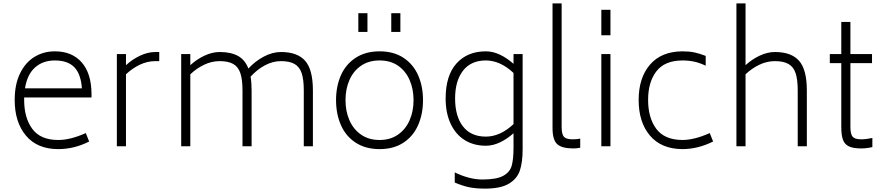

<svg xmlns="http://www.w3.org/2000/svg" viewBox="-20 -866 5232 1137"><path d="M123 -275Q123 -168 171.5 -102.5Q220 -37 325 -37Q397 -37 488 -78L508 -28Q420 17 325 17Q201 17 134 -62.5Q67 -142 67 -274Q67 -366 98.5 -431Q130 -496 184 -529Q238 -562 305 -562Q406 -562 463.5 -497Q521 -432 522 -310V-289H123ZM128 -343H465Q459 -428 420 -468Q381 -508 305 -508Q234 -508 187.5 -466.5Q141 -425 128 -343Z M923 -558V-504H900Q853 -504 808.5 -483Q764 -462 726 -426V0H672V-546H726V-480Q764 -515 810 -536.5Q856 -558 900 -558Z M1833 -330V0H1779V-330Q1779 -395 1766.5 -432.5Q1754 -470 1724.5 -487Q1695 -504 1644 -504Q1595 -504 1548.5 -479Q1502 -454 1464 -412Q1470 -376 1470 -330V0H1416V-330Q1416 -395 1403.5 -432.5Q1391 -470 1361.5 -487Q1332 -504 1281 -504Q1234 -504 1189.5 -483Q1145 -462 1107 -426V0H1053V-546H1107V-480Q1145 -515 1191 -536.5Q1237 -558 1281 -558Q1347 -558 1389 -535Q1431 -512 1451 -460Q1490 -503 1541.5 -530.5Q1593 -558 1644 -558Q1741 -558 1787 -506Q1833 -454 1833 -330Z M1970 0ZM1970 -273Q1970 -355 1999 -420.5Q2028 -486 2086.5 -524Q2145 -562 2228 -562Q2311 -562 2369 -524Q2427 -486 2456 -420.5Q2485 -355 2485 -273Q2485 -191 2456 -125Q2427 -59 2369 -21Q2311 17 2228 17Q2145 17 2086.5 -21Q2028 -59 1999 -125Q1970 -191 1970 -273ZM2429 -273Q2429 -339 2405.5 -392.5Q2382 -446 2337 -477Q2292 -508 2228 -508Q2164 -508 2118.5 -477Q2073 -446 2049.5 -392.5Q2026 -339 2026 -273Q2026 -207 2049.5 -153.5Q2073 -100 2118.5 -68.5Q2164 -37 2228 -37Q2291 -37 2336.5 -68.5Q2382 -100 2405.5 -153.5Q2429 -207 2429 -273ZM2297 -788H2351V-677H2297ZM2102 -788H2156V-677H2102Z M3075 -546V18Q3075 93 3059 142.5Q3043 192 2994 221.5Q2945 251 2852 251Q2798 251 2759 243Q2720 235 2673 215V155Q2760 197 2837 197Q2920 197 2959.5 175.5Q2999 154 3010 116Q3021 78 3021 8V-77Q2983 -43 2941 -23Q2899 -3 2857 -3Q2786 -3 2732.5 -36Q2679 -69 2649 -132.5Q2619 -196 2619 -283Q2619 -419 2683.5 -490.5Q2748 -562 2857 -562Q2899 -562 2941 -542Q2983 -522 3021 -488V-546ZM3021 -131V-434Q2942 -508 2857 -508Q2769 -508 2722 -447.5Q2675 -387 2675 -283Q2675 -177 2722 -117Q2769 -57 2857 -57Q2942 -57 3021 -131Z M3252 -108V-846H3306V-114Q3306 -71 3319.5 -56Q3333 -41 3370 -41Q3396 -41 3416 -45V9Q3396 13 3375 13Q3307 13 3279.5 -12.5Q3252 -38 3252 -108Z M3541 -808H3595V-657H3541ZM3541 -546H3595V0H3541Z M3762 -274Q3762 -405 3829 -483Q3896 -561 4020 -562Q4062 -562 4092.5 -555.5Q4123 -549 4159 -535V-477Q4123 -494 4091 -501Q4059 -508 4020 -508Q3915 -507 3866.5 -443Q3818 -379 3818 -275Q3818 -168 3866.5 -103Q3915 -38 4020 -37Q4092 -37 4183 -78L4203 -28Q4113 17 4020 17Q3896 16 3829 -63Q3762 -142 3762 -274Z M4758 -330V0H4704V-330Q4704 -395 4691.5 -432.5Q4679 -470 4649.5 -487Q4620 -504 4569 -504Q4522 -504 4477.5 -483Q4433 -462 4395 -426V0H4341V-846H4395V-480Q4433 -515 4479 -536.5Q4525 -558 4569 -558Q4666 -558 4712 -506Q4758 -454 4758 -330Z M5146 -49V5Q5111 13 5080 13Q5033 13 5007.5 1Q4982 -11 4972 -38Q4962 -65 4962 -114V-492H4894V-546H4962V-736H5016V-546H5144V-492H5016V-114Q5016 -71 5029.5 -56Q5043 -41 5080 -41Q5109 -41 5146 -49Z"/></svg>

Font: Biryani UltraLight
Style: Regular
Weight: 250
Designer: Dan Reynolds and Mathieu Réguer
Foundry: Dan Reynolds and Mathieu Réguer
Version: Version 1.003; ttfautohint (v1.1) -l 5 -r 5 -G 72 -x 0 -D la